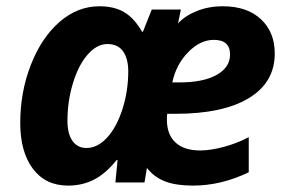

<svg xmlns="http://www.w3.org/2000/svg" viewBox="-20 -576 912 606"><path d="M588.9 9.8Q535.6 9.8 501.2 -3.4Q466.8 -16.6 443.8 -45.9L436 0H344.2L351.1 -70.8H348.1Q313.5 -27.8 276.6 -9Q239.7 9.8 194.8 9.8Q123.5 9.8 83.7 -43.5Q43.9 -96.7 43.9 -188Q43.9 -285.6 77.4 -371.3Q110.8 -457 167.7 -506.6Q224.6 -556.2 293.9 -556.2Q340.8 -556.2 372.3 -537.4Q403.8 -518.6 428.2 -476.1H431.2L459 -545.9H550.8L542 -502Q563.5 -525.9 600.8 -541Q638.2 -556.2 683.1 -556.2Q759.8 -556.2 803.5 -515.4Q847.2 -474.6 847.2 -407.2Q847.2 -315.9 765.6 -266.4Q684.1 -216.8 533.2 -216.8H507.8L506.8 -207.5V-198.2Q506.8 -151.4 533.9 -126.2Q561 -101.1 611.8 -101.1Q644 -101.1 686 -112.3Q728 -123.5 765.1 -143.1V-32.2Q677.7 9.8 588.9 9.8ZM252.9 -108.9Q288.1 -108.9 318.4 -142.1Q348.6 -175.3 366.7 -232.2Q384.8 -289.1 384.8 -351.1Q384.8 -390.1 368.7 -413.6Q352.5 -437 318.8 -437Q285.6 -437 256.3 -403.3Q227.1 -369.6 210 -312.7Q192.9 -255.9 192.9 -194.8Q192.9 -153.8 208.7 -131.3Q224.6 -108.9 252.9 -108.9ZM654.8 -450.2Q611.8 -450.2 573.7 -411.1Q535.6 -372.1 523.9 -315.9H545.9Q621.6 -315.9 663.8 -339.6Q706.1 -363.3 706.1 -403.8Q706.1 -450.2 654.8 -450.2Z"/></svg>

Font: Zoram GWebM
Style: Bold Italic
Weight: 700
Italic angle: -12°
Foundry: Ascender Corporation
Version: Version 1.000